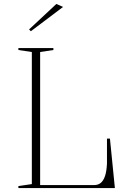

<svg xmlns="http://www.w3.org/2000/svg" viewBox="-20 -951 647 971"><path d="M73 0V-10L141 -20V-688L73 -698V-708H250V-698L183 -688V-15H456Q476 -15 489.5 -26Q503 -37 511 -60.5Q519 -84 521 -123V-250H536L561 0ZM136 -793 127 -802 265 -931 299 -916Z"/></svg>

Font: Kalnia ExtraLight
Style: Regular
Weight: 250
Designer: Frida Medrano
Foundry: Frida Medrano
Version: Version 1.105